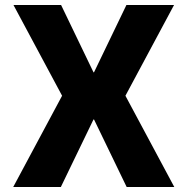

<svg xmlns="http://www.w3.org/2000/svg" viewBox="-20 -750 752 770"><path d="M33 0 229 -366 34 -730H225L355 -460H357L487 -730H678L483 -366L679 0H488L357 -271H355L224 0Z"/></svg>

Font: M PLUS 2 Thin ExtraBold
Style: Regular
Weight: 800
Version: Version 1.001